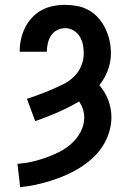

<svg xmlns="http://www.w3.org/2000/svg" viewBox="-20 -763 540 791"><path d="M63 8 52 -88Q82 -90 112 -97Q142 -104 170.5 -114Q199 -124 226 -138Q253 -152 275.5 -172.5Q298 -193 312.5 -220.5Q327 -248 327 -278Q327 -296 321.5 -313Q316 -330 306 -345Q263 -320 217.5 -300Q172 -280 125 -264L91 -356Q116 -364 141.5 -373.5Q167 -383 191.5 -393.5Q216 -404 240.5 -416Q265 -428 284.5 -447Q304 -466 314.5 -491Q325 -516 325 -543Q325 -561 321.5 -579Q318 -597 308.5 -612.5Q299 -628 283 -637.5Q267 -647 249 -647Q231 -647 215.5 -639Q200 -631 190.5 -616.5Q181 -602 177 -584.5Q173 -567 173 -550Q173 -550 173 -550Q173 -550 173 -550H61Q61 -550 61 -550Q61 -550 61 -550Q61 -576 66.5 -601Q72 -626 83 -648.5Q94 -671 111.5 -690Q129 -709 151 -721Q173 -733 198 -738Q223 -743 249 -743Q274 -743 299.5 -738Q325 -733 347.5 -720Q370 -707 387 -687Q404 -667 415 -643.5Q426 -620 431.5 -595Q437 -570 437 -544Q437 -508 424.5 -474Q412 -440 389 -412Q413 -385 426 -350.5Q439 -316 439 -280Q439 -248 429 -216.5Q419 -185 401 -158Q383 -131 359 -109.5Q335 -88 307.5 -71Q280 -54 250 -41Q220 -28 189.5 -18.5Q159 -9 127.5 -2Q96 5 63 8Z"/></svg>

Font: Iosevka Slab
Style: Bold
Weight: 700
Monospace: yes
Designer: Belleve Invis
Foundry: Belleve Invis
Version: Version 11.1.1; ttfautohint (v1.8.3)